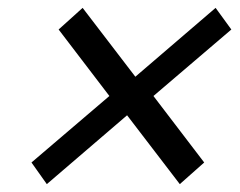

<svg xmlns="http://www.w3.org/2000/svg" viewBox="-20 -570 611 488"><path d="M60 -157 258 -326 129 -495 190 -550 324 -375 528 -550 568 -495 370 -326 499 -157 437 -102 303 -277 99 -102Z"/></svg>

Font: Trirong Medium
Style: Italic
Weight: 500
Italic angle: -12°
Designer: Katatrad Team
Foundry: CadsonDemak
Version: Version 1.001